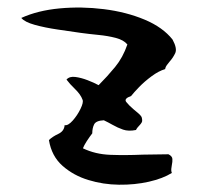

<svg xmlns="http://www.w3.org/2000/svg" viewBox="-20 -486 568 514"><path d="M442 -380Q455 -356 449 -343.5Q443 -331 434 -321Q430 -316 426.5 -311.5Q423 -307 422 -301Q405 -296 386 -282Q367 -268 352.5 -253Q338 -238 331 -229Q311 -222 318 -213Q325 -204 338 -193Q344 -188 350 -183Q356 -178 359 -173Q362 -163 359.5 -158.5Q357 -154 353 -150Q351 -148 348.5 -145Q346 -142 344 -138Q324 -134 309.5 -139Q295 -144 281 -152Q276 -155 270 -158Q264 -161 258 -164Q237 -163 232 -153Q227 -143 227 -129Q220 -120 212.5 -108.5Q205 -97 202 -89Q235 -73 275.5 -71.5Q316 -70 362 -72Q379 -72 396 -72.5Q413 -73 431 -73Q441 -68 441.5 -60.5Q442 -53 440 -44Q439 -39 438.5 -33.5Q438 -28 440 -23Q416 -8 378.5 0.5Q341 9 298.5 8.5Q256 8 217 -4Q177 -16 147.5 -42Q118 -68 111 -111Q120 -120 136 -127.5Q152 -135 153 -151Q162 -149 174.5 -163Q187 -177 195.5 -194.5Q204 -212 201 -219Q196 -233 181 -247.5Q166 -262 158 -273Q166 -282 181.5 -280Q197 -278 214 -271.5Q231 -265 244 -258Q267 -281 288 -306.5Q309 -332 321 -367Q311 -379 290 -384.5Q269 -390 243.5 -392.5Q218 -395 196 -398Q168 -402 134 -407Q100 -412 73 -419.5Q46 -427 37 -438Q81 -458 139.5 -463.5Q198 -469 258 -461.5Q318 -454 367 -433.5Q416 -413 442 -380Z"/></svg>

Font: Yuji Boku
Style: Regular
Weight: 400
Designer: Kataoka Yuji
Foundry: Kinuta Font Factory
Version: Version 3.002